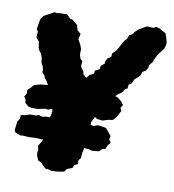

<svg xmlns="http://www.w3.org/2000/svg" viewBox="-81 -766 779 859"><g transform="rotate(10 309.0 -337.0)"><path d="M21 -120 16 -131 18 -144 21 -170 31 -184V-201L52 -204L73 -211H100L110 -215L129 -210L143 -214L161 -213L165 -225L168 -249L161 -251L147 -246L135 -248L101 -241H74L59 -244L42 -258L41 -272L32 -285L41 -299V-317L54 -329L66 -343L94 -351L125 -354H127V-355L119 -371L108 -384L105 -394L93 -407L94 -419L90 -432L82 -448L80 -463L78 -474L71 -490L64 -498L58 -511L56 -525L55 -538L40 -555L42 -583L35 -591L38 -611L43 -639L55 -656L67 -662L89 -674L102 -681L110 -678L122 -680L157 -681L169 -669L173 -664L185 -662L197 -652L210 -641L211 -634L216 -618L232 -605L226 -580L232 -570L241 -552L246 -537L245 -525L246 -510L251 -495L261 -486L259 -465L262 -456L273 -442L276 -429L290 -416L304 -431L322 -440L323 -454L344 -465L345 -479L362 -494L361 -501L369 -518L385 -527L386 -543L401 -558L408 -568L424 -599L432 -611L440 -619L447 -637L462 -645L468 -655L484 -670L505 -682L520 -690L548 -688L560 -695L579 -689L586 -684L605 -674L610 -662L618 -634L617 -621L612 -605L599 -588L589 -576L576 -550L571 -536L558 -521L557 -509L548 -494L533 -485L528 -468L515 -456L503 -445L496 -427L483 -419L481 -401L471 -396L460 -379L442 -367L432 -357L441 -356L451 -349L464 -338L474 -324L465 -311L471 -296L455 -267L441 -251L421 -248L395 -240L370 -243L361 -250H360L347 -225V-212L361 -209L378 -216L406 -213L418 -209L432 -192L443 -178L440 -162L449 -149L436 -132L431 -118L418 -115L404 -102L372 -99L360 -103L335 -105L336 -101L331 -79L330 -58L321 -48V-29L306 -22L300 -8L276 1L267 14L254 17L232 20L209 21L196 17L182 16L167 3L161 -6L144 -14L135 -34L133 -49L136 -60L131 -79L148 -107V-111L143 -110L114 -112L84 -110L57 -112L45 -111Z"/></g></svg>

Font: Winky Rough ExtraBold
Style: Italic
Weight: 800
Italic angle: -8.97852°
Designer: Simon Atzbach
Foundry: typofactur
Version: Version 1.206; ttfautohint (v1.8.4.7-5d5b)